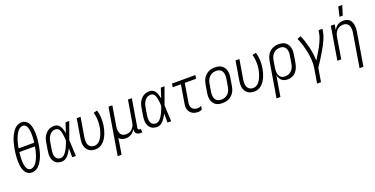

<svg xmlns="http://www.w3.org/2000/svg" viewBox="-25 -1688 5550 2840"><g transform="rotate(-20 2750.0 -268.0)"><path d="M201 8Q170 8 144 -6Q118 -20 102.5 -43.5Q87 -67 78 -95Q69 -123 65 -152.5Q61 -182 60 -212.5Q59 -243 61 -273.5Q63 -304 66.5 -335Q70 -366 75 -397Q80 -424 85.5 -450.5Q91 -477 98.5 -504Q106 -531 115.5 -557Q125 -583 138 -608.5Q151 -634 167.5 -658Q184 -682 205 -701.5Q226 -721 253.5 -732Q281 -743 308 -743Q339 -743 365 -729Q391 -715 406.5 -691.5Q422 -668 431 -640Q440 -612 444 -582.5Q448 -553 449 -522.5Q450 -492 448 -461.5Q446 -431 442.5 -400Q439 -369 434 -338Q429 -311 423.5 -284.5Q418 -258 410.5 -231Q403 -204 393.5 -178Q384 -152 371 -126.5Q358 -101 341.5 -77Q325 -53 304 -33.5Q283 -14 255.5 -3Q228 8 201 8ZM136 -395H381Q383 -412 385 -429Q387 -446 388 -463Q389 -480 389.5 -497Q390 -514 389.5 -531Q389 -548 387.5 -564.5Q386 -581 383 -597Q380 -613 375 -629Q370 -645 361.5 -658Q353 -671 339 -679.5Q325 -688 308 -688Q286 -688 265 -676Q244 -664 229 -646Q214 -628 203 -607.5Q192 -587 183 -566.5Q174 -546 167 -524.5Q160 -503 154.5 -481.5Q149 -460 144.5 -438.5Q140 -417 136 -395ZM201 -47Q223 -47 244 -59Q265 -71 280 -89Q295 -107 306 -127.5Q317 -148 326 -168.5Q335 -189 342 -210.5Q349 -232 354.5 -253.5Q360 -275 364.5 -296.5Q369 -318 373 -340H128Q126 -323 124.5 -306Q123 -289 121.5 -272Q120 -255 119.5 -238Q119 -221 119.5 -204Q120 -187 121.5 -170.5Q123 -154 126 -138Q129 -122 134 -106Q139 -90 147.5 -77Q156 -64 170 -55.5Q184 -47 201 -47Z M672 8Q645 8 619.5 1Q594 -6 574.5 -22.5Q555 -39 543.5 -62Q532 -85 527.5 -110.5Q523 -136 524 -163Q525 -190 530 -218L550 -338Q553 -361 560 -384.5Q567 -408 579.5 -430Q592 -452 609.5 -471.5Q627 -491 648.5 -504Q670 -517 694.5 -522.5Q719 -528 742 -528Q762 -528 780 -521.5Q798 -515 812 -502.5Q826 -490 835 -474Q844 -458 850.5 -440.5Q857 -423 861.5 -405Q866 -387 870 -368Q882 -406 895 -444Q908 -482 920 -520H978Q954 -453 930.5 -386.5Q907 -320 882 -254Q886 -191 888 -127Q890 -63 894 0H836Q836 -36 836 -72Q836 -108 836 -144Q827 -127 817.5 -110Q808 -93 797 -76.5Q786 -60 773 -44.5Q760 -29 744 -17.5Q728 -6 709 1Q690 8 672 8ZM672 -47Q689 -47 705.5 -55Q722 -63 735 -76Q748 -89 758 -104Q768 -119 777.5 -134.5Q787 -150 794 -166Q801 -182 808 -198Q815 -214 821.5 -230.5Q828 -247 833 -263Q833 -279 832 -295Q831 -311 829 -327Q827 -343 825 -358.5Q823 -374 819.5 -389Q816 -404 810.5 -419Q805 -434 796 -446Q787 -458 773 -465.5Q759 -473 742 -473Q725 -473 707.5 -468Q690 -463 675.5 -452.5Q661 -442 649.5 -427Q638 -412 630 -396Q622 -380 617 -363Q612 -346 609 -329L589 -209Q586 -190 585 -172Q584 -154 585.5 -136Q587 -118 593 -101.5Q599 -85 610 -72.5Q621 -60 637 -53.5Q653 -47 672 -47Z M1205 8Q1177 8 1150 2Q1123 -4 1102 -19.5Q1081 -35 1066.5 -57.5Q1052 -80 1046 -106.5Q1040 -133 1040.5 -161Q1041 -189 1046 -218L1096 -520H1157L1105 -209Q1102 -189 1101.5 -170Q1101 -151 1104 -132.5Q1107 -114 1115 -97.5Q1123 -81 1136.5 -69.5Q1150 -58 1168 -52.5Q1186 -47 1205 -47Q1224 -47 1243 -54.5Q1262 -62 1277 -75Q1292 -88 1304 -104.5Q1316 -121 1325 -138.5Q1334 -156 1341 -174Q1348 -192 1354 -210.5Q1360 -229 1364.5 -247.5Q1369 -266 1372 -285Q1381 -343 1378 -400Q1375 -457 1360 -510L1418 -524Q1435 -466 1438.5 -403Q1442 -340 1431 -276Q1426 -245 1417.5 -214Q1409 -183 1396.5 -152.5Q1384 -122 1366 -93.5Q1348 -65 1324 -41.5Q1300 -18 1268.5 -5Q1237 8 1205 8Z M1474 215 1596 -520H1657L1605 -209Q1602 -189 1601.5 -170Q1601 -151 1604 -133Q1607 -115 1614 -98.5Q1621 -82 1634 -70Q1647 -58 1664.5 -52.5Q1682 -47 1702 -47Q1719 -47 1737 -51Q1755 -55 1771.5 -64Q1788 -73 1801 -86.5Q1814 -100 1824 -116.5Q1834 -133 1839 -150Q1844 -167 1847 -185L1903 -520H1964L1890 -77Q1889 -71 1890 -65Q1891 -59 1894.5 -55Q1898 -51 1903.5 -49Q1909 -47 1915 -47H1935V8H1906Q1888 8 1871.5 3.5Q1855 -1 1844 -13Q1833 -25 1829.5 -42Q1826 -59 1829 -77L1831 -85Q1819 -65 1803 -46.5Q1787 -28 1766.5 -15.5Q1746 -3 1723.5 2.5Q1701 8 1679 8Q1648 8 1620.5 -2.5Q1593 -13 1575 -35Q1570 1 1564.5 36.5Q1559 72 1553 107L1535 215Z M2172 8Q2145 8 2119.5 1Q2094 -6 2074.5 -22.5Q2055 -39 2043.5 -62Q2032 -85 2027.5 -110.5Q2023 -136 2024 -163Q2025 -190 2030 -218L2050 -338Q2053 -361 2060 -384.5Q2067 -408 2079.5 -430Q2092 -452 2109.5 -471.5Q2127 -491 2148.5 -504Q2170 -517 2194.5 -522.5Q2219 -528 2242 -528Q2262 -528 2280 -521.5Q2298 -515 2312 -502.5Q2326 -490 2335 -474Q2344 -458 2350.5 -440.5Q2357 -423 2361.5 -405Q2366 -387 2370 -368Q2382 -406 2395 -444Q2408 -482 2420 -520H2478Q2454 -453 2430.5 -386.5Q2407 -320 2382 -254Q2386 -191 2388 -127Q2390 -63 2394 0H2336Q2336 -36 2336 -72Q2336 -108 2336 -144Q2327 -127 2317.5 -110Q2308 -93 2297 -76.5Q2286 -60 2273 -44.5Q2260 -29 2244 -17.5Q2228 -6 2209 1Q2190 8 2172 8ZM2172 -47Q2189 -47 2205.5 -55Q2222 -63 2235 -76Q2248 -89 2258 -104Q2268 -119 2277.5 -134.5Q2287 -150 2294 -166Q2301 -182 2308 -198Q2315 -214 2321.5 -230.5Q2328 -247 2333 -263Q2333 -279 2332 -295Q2331 -311 2329 -327Q2327 -343 2325 -358.5Q2323 -374 2319.5 -389Q2316 -404 2310.5 -419Q2305 -434 2296 -446Q2287 -458 2273 -465.5Q2259 -473 2242 -473Q2225 -473 2207.5 -468Q2190 -463 2175.5 -452.5Q2161 -442 2149.5 -427Q2138 -412 2130 -396Q2122 -380 2117 -363Q2112 -346 2109 -329L2089 -209Q2086 -190 2085 -172Q2084 -154 2085.5 -136Q2087 -118 2093 -101.5Q2099 -85 2110 -72.5Q2121 -60 2137 -53.5Q2153 -47 2172 -47Z M2823 8Q2798 8 2774 3.5Q2750 -1 2729.5 -12.5Q2709 -24 2694.5 -42Q2680 -60 2672 -82.5Q2664 -105 2664 -130Q2664 -155 2669 -180L2716 -465H2587L2596 -520H2964L2955 -465H2777L2728 -171Q2724 -146 2727.5 -121.5Q2731 -97 2746 -79.5Q2761 -62 2784 -54.5Q2807 -47 2832 -47Q2846 -47 2860.5 -51Q2875 -55 2888 -63L2879 -8Q2866 0 2851.5 4Q2837 8 2823 8Z M3201 8Q3173 8 3145.5 2Q3118 -4 3096 -19Q3074 -34 3059.5 -56.5Q3045 -79 3038.5 -105.5Q3032 -132 3032.5 -160.5Q3033 -189 3038 -218L3058 -338Q3062 -363 3070 -387.5Q3078 -412 3092.5 -435Q3107 -458 3127.5 -476.5Q3148 -495 3172 -507Q3196 -519 3221.5 -523.5Q3247 -528 3272 -528Q3300 -528 3327.5 -522Q3355 -516 3377 -501Q3399 -486 3414 -463.5Q3429 -441 3435.5 -414.5Q3442 -388 3441.5 -359.5Q3441 -331 3436 -302L3416 -182Q3412 -157 3404 -132.5Q3396 -108 3381.5 -85Q3367 -62 3346.5 -43.5Q3326 -25 3302 -13Q3278 -1 3252 3.5Q3226 8 3201 8ZM3201 -47Q3220 -47 3239 -51Q3258 -55 3275.5 -64.5Q3293 -74 3307.5 -88Q3322 -102 3331.5 -119Q3341 -136 3347 -154.5Q3353 -173 3356 -191L3376 -311Q3380 -331 3380.5 -350.5Q3381 -370 3377.5 -388.5Q3374 -407 3365.5 -423.5Q3357 -440 3342.5 -451.5Q3328 -463 3309.5 -468Q3291 -473 3272 -473Q3253 -473 3234.5 -469Q3216 -465 3198.5 -455.5Q3181 -446 3166.5 -432Q3152 -418 3142 -401Q3132 -384 3126 -365.5Q3120 -347 3117 -329L3097 -209Q3094 -189 3093.5 -169.5Q3093 -150 3096 -131.5Q3099 -113 3108 -96.5Q3117 -80 3131 -68.5Q3145 -57 3163.5 -52Q3182 -47 3201 -47Z M3705 8Q3677 8 3650 2Q3623 -4 3602 -19.5Q3581 -35 3566.5 -57.5Q3552 -80 3546 -106.5Q3540 -133 3540.5 -161Q3541 -189 3546 -218L3596 -520H3657L3605 -209Q3602 -189 3601.5 -170Q3601 -151 3604 -132.5Q3607 -114 3615 -97.5Q3623 -81 3636.5 -69.5Q3650 -58 3668 -52.5Q3686 -47 3705 -47Q3724 -47 3743 -54.5Q3762 -62 3777 -75Q3792 -88 3804 -104.5Q3816 -121 3825 -138.5Q3834 -156 3841 -174Q3848 -192 3854 -210.5Q3860 -229 3864.5 -247.5Q3869 -266 3872 -285Q3881 -343 3878 -400Q3875 -457 3860 -510L3918 -524Q3935 -466 3938.5 -403Q3942 -340 3931 -276Q3926 -245 3917.5 -214Q3909 -183 3896.5 -152.5Q3884 -122 3866 -93.5Q3848 -65 3824 -41.5Q3800 -18 3768.5 -5Q3737 8 3705 8Z M3974 215 4066 -338Q4070 -362 4078 -386.5Q4086 -411 4099.5 -434Q4113 -457 4132.5 -475.5Q4152 -494 4175.5 -506Q4199 -518 4225 -523Q4251 -528 4275 -528Q4304 -528 4331 -522Q4358 -516 4379.5 -500.5Q4401 -485 4415.5 -462.5Q4430 -440 4436 -413.5Q4442 -387 4441.5 -359Q4441 -331 4436 -302L4416 -182Q4412 -159 4405 -136Q4398 -113 4386.5 -91Q4375 -69 4359 -49.5Q4343 -30 4321.5 -17Q4300 -4 4276 2Q4252 8 4229 8Q4202 8 4177.5 1Q4153 -6 4134 -22.5Q4115 -39 4104.5 -61.5Q4094 -84 4089 -109L4035 215ZM4206 -47Q4224 -47 4243 -51Q4262 -55 4278.5 -65Q4295 -75 4309 -89Q4323 -103 4332.5 -120Q4342 -137 4347.5 -155Q4353 -173 4356 -191L4376 -311Q4380 -331 4380.5 -350Q4381 -369 4378 -387.5Q4375 -406 4366.5 -422.5Q4358 -439 4344.5 -451Q4331 -463 4313 -468Q4295 -473 4275 -473Q4257 -473 4238.5 -469Q4220 -465 4203 -455Q4186 -445 4172.5 -431Q4159 -417 4149 -400Q4139 -383 4133.5 -365Q4128 -347 4125 -329L4106 -215Q4103 -195 4102.5 -175.5Q4102 -156 4104.5 -137Q4107 -118 4115 -101Q4123 -84 4136 -71.5Q4149 -59 4167.5 -53Q4186 -47 4206 -47Z M4613 215 4650 -9Q4661 -75 4657 -140Q4653 -205 4640.5 -267Q4628 -329 4610 -389Q4592 -449 4566 -505L4622 -528Q4644 -480 4660.5 -429Q4677 -378 4689.5 -325.5Q4702 -273 4709.5 -218.5Q4717 -164 4718 -109Q4735 -137 4753 -166Q4771 -195 4788.5 -224.5Q4806 -254 4822 -283.5Q4838 -313 4851.5 -343.5Q4865 -374 4877 -405Q4889 -436 4894 -468L4903 -520H4964L4955 -468Q4950 -437 4939 -406Q4928 -375 4914 -345Q4900 -315 4884.5 -285.5Q4869 -256 4852.5 -227Q4836 -198 4818.5 -169.5Q4801 -141 4783.5 -112.5Q4766 -84 4747 -56Q4728 -28 4710 0L4674 215Z M5281 215 5368 -311Q5372 -331 5372.5 -350Q5373 -369 5370 -387Q5367 -405 5359.5 -421.5Q5352 -438 5339 -450Q5326 -462 5308.5 -467.5Q5291 -473 5271 -473Q5254 -473 5236.5 -469Q5219 -465 5202.5 -456Q5186 -447 5172.5 -433.5Q5159 -420 5149.5 -403.5Q5140 -387 5134.5 -370Q5129 -353 5126 -335L5071 0H5010L5096 -520H5157L5143 -435Q5154 -455 5170 -473.5Q5186 -492 5206.5 -504.5Q5227 -517 5249.5 -522.5Q5272 -528 5294 -528Q5321 -528 5346 -520.5Q5371 -513 5389 -496Q5407 -479 5417 -456Q5427 -433 5431 -407.5Q5435 -382 5433.5 -355.5Q5432 -329 5428 -302L5342 215ZM5262 -600 5297 -751H5360L5313 -600Z"/></g></svg>

Font: Iosevka Light Oblique
Style: Regular
Weight: 300
Italic angle: -9°
Monospace: yes
Designer: Belleve Invis
Foundry: Belleve Invis
Version: Version 32.5.0; ttfautohint (v1.8.4)